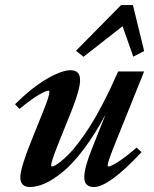

<svg xmlns="http://www.w3.org/2000/svg" viewBox="-20 -730 609 761"><path d="M311 -504.9 281.2 -528.8 460 -710H506.8L551.3 -527.8L508.3 -505.4L465.8 -626ZM98.6 11.2Q60.5 11.2 60.5 -27.3Q60.5 -62.5 102.5 -167.5L154.3 -296.4Q175.8 -350.1 175.8 -366.2Q175.8 -370.6 172.4 -370.6Q162.1 -370.6 132.6 -353.3Q103 -335.9 57.1 -298.3L39.6 -316.9Q106.9 -383.3 165.8 -417.5Q224.6 -451.7 260.3 -451.7Q297.4 -451.7 297.4 -412.6Q297.4 -377.4 266.1 -297.4L208 -152.3Q182.6 -88.4 182.6 -74.2Q182.6 -70.3 186.5 -70.3Q189.9 -70.3 197.5 -74Q205.1 -77.6 219.2 -88.6Q233.4 -99.6 250.2 -116.2Q267.1 -132.8 290 -162.6Q313 -192.4 336.9 -230Q360.8 -267.6 390.1 -324Q419.4 -380.4 448.2 -446.8H551.3L431.6 -149.4Q406.7 -86.4 406.7 -75.2Q406.7 -70.3 410.6 -70.3Q419.9 -70.3 448.2 -88.4Q476.6 -106.4 521.5 -145L541 -127Q412.1 11.2 352.1 11.2Q314 11.2 314 -27.3Q314 -65.4 344.7 -141.1L398.4 -276.4Q356 -197.3 312.3 -139.2Q268.6 -81.1 230 -49.6Q191.4 -18.1 159.2 -3.4Q127 11.2 98.6 11.2Z"/></svg>

Font: Elstob 10pt
Style: Bold Italic
Weight: 700
Italic angle: -20°
Designer: Peter S. Baker
Version: Version 1.015